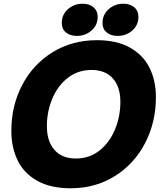

<svg xmlns="http://www.w3.org/2000/svg" viewBox="-20 -995 866 1032"><path d="M41 -292Q41 -427 99.5 -538.5Q158 -650 263 -714.5Q368 -779 500 -779Q607 -779 678 -739.5Q749 -700 783.5 -631Q818 -562 818 -473Q818 -337 759.5 -225Q701 -113 596.5 -48Q492 17 360 17Q252 17 180.5 -23Q109 -63 75 -132.5Q41 -202 41 -292ZM627 -448Q627 -528 586.5 -573.5Q546 -619 472 -619Q399 -619 344.5 -576.5Q290 -534 261 -464.5Q232 -395 232 -317Q232 -236 272.5 -189.5Q313 -143 388 -143Q461 -143 515 -186Q569 -229 598 -299Q627 -369 627 -448ZM312 -871Q312 -917 345.5 -946Q379 -975 424 -975Q460 -975 482.5 -956Q505 -937 505 -904Q505 -860 472 -831Q439 -802 393 -802Q357 -802 334.5 -820.5Q312 -839 312 -871ZM531 -871Q531 -917 564.5 -946Q598 -975 643 -975Q679 -975 701.5 -956Q724 -937 724 -904Q724 -860 691 -831Q658 -802 612 -802Q576 -802 553.5 -820.5Q531 -839 531 -871Z"/></svg>

Font: Open Sauce One Black Italic
Style: Regular
Weight: 900
Italic angle: -10°
Designer: Alfredo Marco Pradil
Foundry: Creative Sauce Fz LLC
Version: Version 1.477